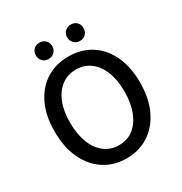

<svg xmlns="http://www.w3.org/2000/svg" viewBox="-191 -959 1050 1110"><g transform="rotate(-30 334.5 -404.0)"><path d="M335 12Q251 12 187 -29.5Q123 -71 86.5 -148Q50 -225 50 -330Q50 -436 86.5 -511.5Q123 -587 187 -627Q251 -667 335 -667Q419 -667 483 -627Q547 -587 583.5 -511.5Q620 -436 620 -330Q620 -225 583.5 -148Q547 -71 483 -29.5Q419 12 335 12ZM335 -76Q390 -76 430.5 -107Q471 -138 493.5 -195.5Q516 -253 516 -330Q516 -408 493.5 -463.5Q471 -519 430.5 -549.5Q390 -580 335 -580Q280 -580 239 -549.5Q198 -519 175.5 -463.5Q153 -408 153 -330Q153 -253 175.5 -195.5Q198 -138 239 -107Q280 -76 335 -76ZM230 -711Q207 -711 191.5 -726.5Q176 -742 176 -766Q176 -790 191.5 -805Q207 -820 230 -820Q254 -820 269.5 -805Q285 -790 285 -766Q285 -742 269.5 -726.5Q254 -711 230 -711ZM440 -711Q417 -711 401 -726.5Q385 -742 385 -766Q385 -790 401 -805Q417 -820 440 -820Q464 -820 479 -805Q494 -790 494 -766Q494 -742 479 -726.5Q464 -711 440 -711Z"/></g></svg>

Font: Source Sans 3 ExtraLight Medium
Style: Regular
Weight: 500
Version: Version 3.052;hotconv 1.1.0;makeotfexe 2.6.0